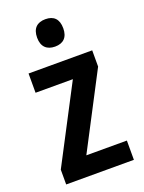

<svg xmlns="http://www.w3.org/2000/svg" viewBox="-143 -821 668 890"><g transform="rotate(-20 191.0 -376.5)"><path d="M196 -753C155 -753 131 -731 131 -685C131 -640 156 -618 196 -618C236 -618 260 -640 260 -685C260 -731 237 -753 196 -753ZM359 0V-95H159L351 -463V-543H37V-448H221L25 -73V0Z"/></g></svg>

Font: Noto Sans Lao Condensed SemiBold
Style: Regular
Weight: 600
Width: 3
Designer: Monotype Design Team
Foundry: Monotype Imaging Inc.
Version: Version 2.003